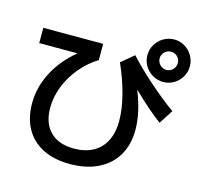

<svg xmlns="http://www.w3.org/2000/svg" viewBox="-120 -947 1179 1126"><g transform="rotate(15 469.0 -384.0)"><path d="M92.8 -240.2Q92.8 -337.4 140.1 -428.5Q187.5 -519.5 274.4 -590.8H42V-683.6H405.3V-585Q343.8 -546.9 297.9 -491.2Q252 -435.5 227.1 -371.1Q202.1 -306.6 202.1 -242.2Q202.1 -148.4 253.2 -97.2Q304.2 -45.9 398.4 -45.9Q465.3 -45.9 513.7 -72.3Q562 -98.6 587.6 -149.2Q613.3 -199.7 613.3 -270.5Q613.3 -340.3 591.1 -427.5Q568.8 -514.6 528.3 -604.5L604.5 -668Q662.6 -604 742.7 -533.2Q822.8 -462.4 899.4 -407.2L844.7 -322.3Q771.5 -375 667.5 -476.6Q718.8 -350.1 718.8 -244.1Q718.8 -154.8 679.9 -88.9Q641.1 -22.9 568.6 12.5Q496.1 47.9 398.4 47.9Q302.7 47.9 234.1 13.4Q165.5 -21 129.2 -85.7Q92.8 -150.4 92.8 -240.2ZM672.9 -687.5Q672.9 -722.2 690.4 -751.7Q708 -781.2 737.8 -798.8Q767.6 -816.4 802.7 -816.4Q837.4 -816.4 866.7 -798.8Q896 -781.2 913.3 -751.7Q930.7 -722.2 930.7 -687.5Q930.7 -652.3 913.3 -622.8Q896 -593.3 866.7 -575.9Q837.4 -558.6 802.7 -558.6Q767.6 -558.6 737.8 -575.9Q708 -593.3 690.4 -622.8Q672.9 -652.3 672.9 -687.5ZM857.4 -687.5Q857.4 -710.4 841.6 -726.3Q825.7 -742.2 802.7 -742.2Q779.8 -742.2 763.4 -726.1Q747.1 -710 747.1 -687.5Q747.1 -665 763.7 -648.4Q780.3 -631.8 802.7 -631.8Q825.2 -631.8 841.3 -648.2Q857.4 -664.6 857.4 -687.5Z"/></g></svg>

Font: Pretendard JP SemiBold
Style: Regular
Weight: 600
Designer: Base glyphs from Inter by Rasmus Andersson; Hangeul glyphs from Noto Sans CJK(Source Han Sans) by Jang Soo-young and Kan
Foundry: Kil Hyung-jin
Version: Version 1.309